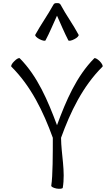

<svg xmlns="http://www.w3.org/2000/svg" viewBox="-20 -1202 721 1236"><path d="M273 -942C301 -994 322 -1048 347 -1101C371 -1048 393 -994 420 -942C423 -937 441 -940 459 -950C477 -959 489 -972 486 -978C451 -1044 405 -1106 370 -1172C366 -1180 356 -1183 347 -1182C337 -1183 328 -1180 324 -1172C288 -1106 243 -1044 207 -978C204 -972 216 -959 234 -950C253 -940 270 -937 273 -942ZM53 -773C180 -647 259 -483 320 -315C320 -215 320 -67 310 -7C309 0 324 8 345 12C365 15 382 13 384 7C402 -100 374 -207 373 -315C433 -481 512 -646 640 -773C644 -778 636 -794 622 -808C607 -823 591 -831 587 -827C472 -711 405 -554 347 -396C288 -554 222 -711 107 -827C102 -831 86 -823 72 -808C57 -794 49 -778 53 -773Z"/></svg>

Font: Nupuram Light
Style: Regular
Weight: 300
Designer: Santhosh Thottingal (santhosh.thottingal@gmail.com)
Foundry: SMC
Version: Version 1.000